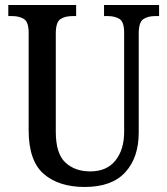

<svg xmlns="http://www.w3.org/2000/svg" viewBox="-20 -734 666 764"><path d="M317 10Q214 10 154 -42Q94 -94 94 -216V-604Q94 -647 75 -658.5Q56 -670 29 -670H13V-714H283V-670H268Q239 -670 220.5 -658Q202 -646 202 -600V-210Q202 -123 240 -87.5Q278 -52 339 -52Q405 -52 439.5 -95.5Q474 -139 474 -209V-604Q474 -647 455.5 -658.5Q437 -670 409 -670H394V-714H613V-670H597Q569 -670 550.5 -658Q532 -646 532 -600V-207Q532 -107 478.5 -48.5Q425 10 317 10Z"/></svg>

Font: Noto Serif Tamil Condensed Medium
Style: Italic
Weight: 500
Width: 3
Italic angle: -12°
Designer: Indian Type Foundry, Tom Grace, and the Monotype Design Team
Foundry: Monotype Imaging Inc.
Version: Version 2.003; ttfautohint (v1.8.4.7-5d5b)